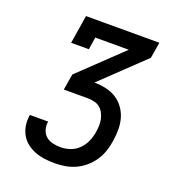

<svg xmlns="http://www.w3.org/2000/svg" viewBox="-133 -841 866 947"><g transform="rotate(20 300.0 -367.5)"><path d="M259 0Q232 0 205.5 -3.5Q179 -7 155.5 -16Q132 -25 112 -40.5Q92 -56 79.5 -78Q67 -100 63 -126Q59 -152 63 -178Q63 -179 63.5 -180Q64 -181 64 -182H159Q159 -182 159 -181.5Q159 -181 159 -180Q156 -159 162 -139Q168 -119 182.5 -106.5Q197 -94 217.5 -89Q238 -84 259 -84Q284 -84 309.5 -92.5Q335 -101 354.5 -120.5Q374 -140 384.5 -164.5Q395 -189 399 -214Q402 -231 402.5 -249Q403 -267 399.5 -283Q396 -299 388 -314Q380 -329 367.5 -339Q355 -349 338 -353Q321 -357 304 -357H178L192 -441L412 -651H236L226 -586H133L157 -735H542L528 -651L308 -441Q339 -441 368.5 -434.5Q398 -428 422.5 -413Q447 -398 464.5 -374Q482 -350 490 -322Q498 -294 498 -263Q498 -232 493 -201Q489 -174 480 -147Q471 -120 455 -96Q439 -72 416.5 -52.5Q394 -33 367.5 -21Q341 -9 313.5 -4.5Q286 0 259 0Z"/></g></svg>

Font: Iosevka Curly Slab MdExObl
Style: Regular
Weight: 500
Width: 7
Italic angle: -9°
Monospace: yes
Designer: Belleve Invis
Foundry: Belleve Invis
Version: Version 11.1.0; ttfautohint (v1.8.3)